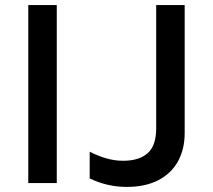

<svg xmlns="http://www.w3.org/2000/svg" viewBox="-20 -720 836 755"><path d="M91.2 0V-700H203.2V0ZM478.3 15Q438.9 15 402.5 6.4Q366.1 -2.1 332.7 -18.4V-123.4Q365.9 -106.4 398.5 -97.1Q431 -87.8 464.3 -87.8Q527.3 -87.8 560.8 -117.8Q594.2 -147.8 594.2 -215.2V-700H706.2V-197.1Q706.2 -132.9 679.7 -85.2Q653.1 -37.6 602.2 -11.3Q551.3 15 478.3 15Z"/></svg>

Font: Geologica-Sharp
Style: Regular
Weight: 100
Designer: Sindre Bremnes, Frode Helland
Foundry: Monokrom Skriftforlag AS
Version: Version 1.010;gftools[0.9.28]